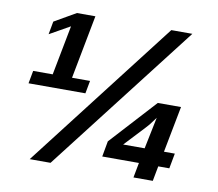

<svg xmlns="http://www.w3.org/2000/svg" viewBox="-77 -780 987 871"><g transform="rotate(10 417.0 -345.0)"><path d="M310 -338H48L59 -397H149L193 -626L99 -573L110 -633L209 -690H294L238 -397H321ZM741 -688 209 0H113L644 -688ZM744 -69H693L680 0H591L604 -69H435L448 -141L641 -352H748L707 -139H757ZM606 -232 519 -139H618L648 -285L640 -274Q621 -247 606 -232Z"/></g></svg>

Font: Libra Sans
Style: Bold Italic
Weight: 700
Italic angle: -12°
Foundry: Context Ltd
Version: Version 1.002